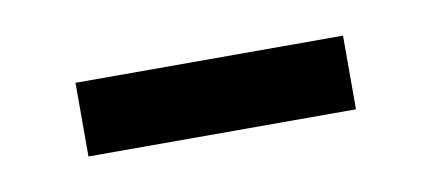

<svg xmlns="http://www.w3.org/2000/svg" viewBox="-26 -332 364 162"><g transform="rotate(-10 155.5 -250.5)"><path d="M41.5 -219.3V-282.4H270.7V-219.3Z"/></g></svg>

Font: Source Sans Variable
Style: Regular
Weight: 200
Designer: Paul D. Hunt
Foundry: Adobe Systems Incorporated
Version: Version 3.006;hotconv 1.0.111;makeotfexe 2.5.65597